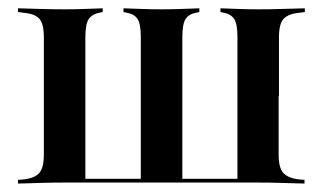

<svg xmlns="http://www.w3.org/2000/svg" viewBox="-20 -435 766 455"><path d="M133.1 -2.4Q105.6 -2.4 80.2 -1.6Q54.8 -0.8 22.6 0V-8.9L35.5 -9.7Q62.9 -12.9 73.4 -25.4Q83.9 -37.9 83.9 -68.5V-346.8Q83.9 -378.2 73.4 -390.3Q62.9 -402.4 35.5 -404.8L22.6 -406.5V-415.3Q54.8 -414.5 80.2 -413.7Q105.6 -412.9 133.1 -412.9Q156.5 -412.9 177.8 -413.7Q199.2 -414.5 223.4 -415.3V-406.5L215.3 -404.8Q198.4 -401.6 190.3 -389.9Q182.3 -378.2 182.3 -346.8V-11.3H634.7L641.1 -2.4H133.1ZM313.7 -4.8V-346.8Q313.7 -378.2 306 -389.9Q298.4 -401.6 280.6 -404.8L272.6 -406.5V-415.3Q297.6 -414.5 318.5 -413.7Q339.5 -412.9 362.9 -412.9Q386.3 -412.9 407.3 -413.7Q428.2 -414.5 452.4 -415.3V-406.5L444.4 -404.8Q427.4 -401.6 419.8 -389.9Q412.1 -378.2 412.1 -346.8V-4.8ZM542.7 -207.3V-346.8Q542.7 -378.2 535.1 -389.9Q527.4 -401.6 510.5 -404.8L502.4 -406.5V-415.3Q526.6 -414.5 548 -413.7Q569.4 -412.9 591.9 -412.9Q619.4 -412.9 644.8 -413.7Q670.2 -414.5 702.4 -415.3V-406.5L690.3 -404.8Q662.9 -402.4 652 -390.3Q641.1 -378.2 641.1 -346.8V-207.3ZM542.7 -2.4V-207.3H640.3V-68.5Q640.3 -37.9 651.2 -25.4Q662.1 -12.9 689.5 -9.7L701.6 -8.9V0Q670.2 -0.8 644.4 -1.6Q618.5 -2.4 591.1 -2.4Z"/></svg>

Font: Playfair 144pt SemiCondensed SemiBold
Style: Regular
Weight: 600
Width: 4
Designer: Claus Eggers Sørensen
Foundry: Claus Eggers Sørensen
Version: Version 2.203